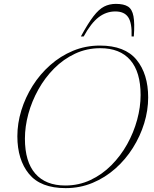

<svg xmlns="http://www.w3.org/2000/svg" viewBox="-20 -960 792 990"><path d="M744 -457.5Q744 -391 723.5 -324.2Q703 -257.5 665.2 -197.5Q627.5 -137.5 574.8 -90.8Q522 -44 457.2 -17Q392.5 10 318.5 10Q189.5 10 129.5 -63.2Q69.5 -136.5 69.5 -257.5Q69.5 -324 90 -390.8Q110.5 -457.5 148.2 -517.5Q186 -577.5 238.8 -624.2Q291.5 -671 356.2 -698Q421 -725 495 -725Q624 -725 684 -651.8Q744 -578.5 744 -457.5ZM108.5 -245Q108.5 -126 162 -64.8Q215.5 -3.5 316.5 -3.5Q386.5 -3.5 446.5 -31.8Q506.5 -60 554.2 -108Q602 -156 635.8 -216.5Q669.5 -277 687.2 -342.5Q705 -408 705 -470Q705 -589 651.8 -650.2Q598.5 -711.5 497 -711.5Q427 -711.5 367 -683.2Q307 -655 259.2 -607Q211.5 -559 177.8 -498.5Q144 -438 126.2 -372.8Q108.5 -307.5 108.5 -245ZM574.5 -901Q527.5 -901 488.2 -870.8Q449 -840.5 411.5 -772H397Q434 -840 462 -876.2Q490 -912.5 517 -926.2Q544 -940 577.5 -940Q618.5 -940 640 -926.2Q661.5 -912.5 668.2 -876.2Q675 -840 670 -772H658.5Q661 -841.5 641 -871.2Q621 -901 574.5 -901Z"/></svg>

Font: Newsreader Display ExtraLight
Style: Italic
Weight: 275
Italic angle: -17°
Designer: Hugues Gentile
Foundry: Production Type
Version: Version 1.001